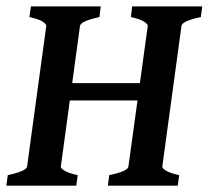

<svg xmlns="http://www.w3.org/2000/svg" viewBox="-24 -586 658 606"><path d="M614.3 -565.9 609.9 -532.2Q550.8 -519.5 548.8 -504.4L488.3 -60.5Q487.3 -55.2 499.8 -47.4Q512.2 -39.6 541.5 -33.2L537.1 0H316.4L320.8 -33.2Q379.9 -45.4 381.3 -60.5L442.4 -504.4Q442.9 -509.8 430.4 -517.8Q418 -525.9 389.2 -532.2L393.1 -565.9ZM425.8 -323.7 418 -269H184.6L191.9 -323.7ZM293.9 -565.9 290 -532.2Q231 -519.5 228.5 -504.4L168 -60.5Q167 -55.2 179.4 -47.4Q191.9 -39.6 221.2 -33.2L216.8 0H-3.9L0.5 -33.2Q59.6 -45.9 61.5 -60.5L122.1 -504.4Q122.6 -509.8 110.4 -517.8Q98.1 -525.9 68.8 -532.2L73.7 -565.9Z"/></svg>

Font: Dai Banna SIL SemiBold
Style: Italic
Weight: 600
Italic angle: -11°
Designer: Victor Gaultney
Foundry: SIL International
Version: Version 4.000